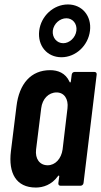

<svg xmlns="http://www.w3.org/2000/svg" viewBox="-20 -834 454 862"><path d="M256 -577C320 -577 376 -629 384 -696C392 -762 349 -814 285 -814C220 -814 164 -762 156 -696C148 -629 191 -577 256 -577ZM278 -752C306 -752 327 -728 323 -696C319 -665 292 -640 264 -640C235 -640 214 -665 217 -696C221 -728 249 -752 278 -752ZM302 -499 298 -468C297 -463 294 -462 292 -467C274 -507 239 -519 205 -519C119 -519 66 -458 54 -357L29 -155C17 -57 52 8 141 8C173 8 212 -4 240 -43C243 -47 246 -47 246 -42L242 -12C241 -5 245 0 252 0H341C348 0 354 -5 355 -12L414 -499C415 -506 411 -511 404 -511H315C308 -511 303 -506 302 -499ZM194 -92C158 -92 137 -121 142 -163L165 -348C170 -390 198 -419 234 -419C268 -419 288 -390 283 -348L261 -163C255 -121 228 -92 194 -92Z"/></svg>

Font: Barlow Condensed SemiBold
Style: Italic
Weight: 600
Width: 3
Italic angle: -7°
Designer: Jeremy Tribby
Foundry: Tribby Type
Version: Version 1.422;hotconv 1.0.109;makeotfexe 2.5.65596